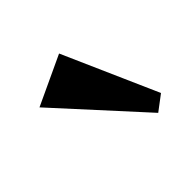

<svg xmlns="http://www.w3.org/2000/svg" viewBox="-60 -625 240 240"><g transform="rotate(-45 60.0 -505.0)"><path d="M100.1 -435.1 0 -544.9 64.9 -575.2 120.1 -450.2Z"/></g></svg>

Font: Rochester
Style: Regular
Weight: 400
Version: Version 1.006